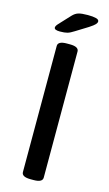

<svg xmlns="http://www.w3.org/2000/svg" viewBox="-132 -913 547 962"><g transform="rotate(15 141.5 -432.5)"><path d="M83 -751Q54 -751 54 -764Q54 -772 65 -784L119 -842Q133 -857 149.5 -862Q166 -867 198 -867Q225 -867 240.5 -863Q256 -859 256 -849Q256 -842 249 -834Q242 -826 219 -811L156 -772Q136 -759 122 -755Q108 -751 83 -751ZM133 2Q87 2 87 -23V-677Q87 -702 133 -702H149Q195 -702 195 -677V-23Q195 2 149 2Z"/></g></svg>

Font: Asap Medium
Style: Regular
Weight: 500
Designer: Pablo Cosgaya
Foundry: Omnibus-Type
Version: Version 3.001; ttfautohint (v1.8.3)